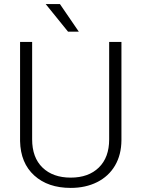

<svg xmlns="http://www.w3.org/2000/svg" viewBox="-20 -918 697 948"><path d="M579.6 -710.9V-225.6Q579.1 -153.8 547.9 -100.6Q516.6 -47.4 459.7 -18.8Q402.8 9.8 329.1 9.8Q216.8 9.8 149.2 -51.5Q81.5 -112.8 79.1 -221.2V-710.9H138.7V-230Q138.7 -140.1 189.9 -90.6Q241.2 -41 329.1 -41Q417 -41 468 -90.8Q519 -140.6 519 -229.5V-710.9ZM369.1 -761.7H315.9L205.6 -897.9H275.9Z"/></svg>

Font: RobotoDraft Light
Style: Regular
Weight: 300
Version: Version 2.001151; 2014